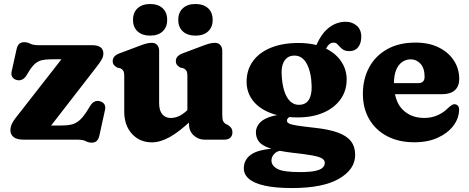

<svg xmlns="http://www.w3.org/2000/svg" viewBox="-20 -707 2375 972"><path d="M469.2 -368.8 204.8 -27.7 185.6 -71.4H284.7Q317.8 -71.4 340.2 -76.3Q362.6 -81.3 380.7 -96.4Q398.8 -111.6 418.6 -142L437.5 -172.5Q446.6 -186.9 458.6 -192.5Q470.7 -198.1 484.1 -194.9Q500.8 -190.9 508.2 -179.4Q515.6 -167.9 512 -152.5L483.2 -20.9Q479.2 -3.1 470 6.1Q460.9 15.2 444.6 15.2Q428.2 15.2 414.2 7.6Q400.3 0 369.7 0H99.9Q63.9 0 48.3 -13.5Q32.7 -27 32.7 -47.2Q32.7 -62.7 38.8 -77Q44.8 -91.3 57.3 -107.6L323.9 -448.9L346 -406.8H240.1Q212.7 -406.8 193.9 -402.7Q175.1 -398.6 160.4 -386.9Q145.8 -375.2 130.6 -352.2L113.1 -323.8Q104.1 -309.7 92 -304.2Q80 -298.6 66.5 -301.4Q49.9 -305.4 42.7 -316.9Q35.4 -328.4 38.6 -343.8L63.8 -457.3Q68 -476.4 77.3 -484.9Q86.5 -493.4 102.6 -493.4Q119 -493.4 133.1 -485.8Q147.2 -478.2 177.3 -478.2H446.2Q474.7 -478.2 489 -467.6Q503.3 -457 503.3 -435.9Q503.3 -421.7 495.4 -407Q487.6 -392.3 469.2 -368.8Z M936.6 -79V-104.6L928.6 -107.7V-321.4Q928.6 -341.8 923.2 -349.6Q917.7 -357.4 908.4 -361.4L893.4 -364.6Q883.1 -370.2 876.6 -377.7Q870.2 -385.2 870.2 -397.4Q870.2 -411.2 878.6 -420.8Q887.1 -430.4 905.4 -437.2L1001.2 -473.2Q1023.1 -481.7 1038 -485.9Q1052.9 -490.2 1068.6 -490.2Q1085.6 -490.2 1095.4 -479Q1105.2 -467.8 1105.2 -450.2V-125.8Q1105.2 -102.9 1109.7 -93.8Q1114.3 -84.7 1122.2 -79.8L1132.8 -74.8Q1144.3 -68 1150.4 -59Q1156.6 -50 1156.6 -36.8Q1156.6 -19.7 1145.7 -9.8Q1134.9 0 1115.6 0H1015.8Q983.1 0 959.8 -22.2Q936.6 -44.5 936.6 -79ZM609 -141.6V-321.4Q609 -341.8 603.6 -349.6Q598.1 -357.4 588.8 -361.4L573.8 -364.6Q563.5 -370.2 557.1 -377.7Q550.6 -385.2 550.6 -397.4Q550.6 -411.2 559.1 -420.8Q567.5 -430.4 585.8 -437.2L681.6 -473.2Q703.5 -481.7 718.4 -485.9Q733.3 -490.2 749 -490.2Q766 -490.2 775.8 -479Q785.6 -467.8 785.6 -450.2V-184.4Q785.6 -147.8 801.3 -128.8Q817 -109.8 844.4 -109.8Q862.9 -109.8 882.4 -117.6Q902 -125.5 923.2 -144.6L942.2 -162.2L976 -123.4L951.6 -100.4Q887.5 -39.6 839.3 -13Q791 13.6 749.2 13.6Q687 13.6 648 -29.4Q609 -72.5 609 -141.6ZM740.1 -526.6Q700.2 -526.6 676.8 -547.8Q653.4 -568.9 653.4 -606.5Q653.4 -644.1 676.8 -665.4Q700.2 -686.7 740.1 -686.7Q780.4 -686.7 803.3 -665.4Q826.3 -644.1 826.3 -606.5Q826.3 -569.3 803.3 -548Q780.4 -526.6 740.1 -526.6ZM969.2 -526.6Q929.3 -526.6 905.9 -547.8Q882.5 -568.9 882.5 -606.5Q882.5 -644.1 905.9 -665.4Q929.3 -686.7 969.2 -686.7Q1010.3 -686.7 1033.4 -665.4Q1056.6 -644.1 1056.6 -606.5Q1056.6 -569.3 1033.4 -548Q1010.3 -526.6 969.2 -526.6Z M1571.8 -60.2Q1515.8 -66.5 1485.6 -71.1Q1455.4 -75.7 1443.9 -81.4Q1432.5 -87.1 1432.5 -96.6Q1432.5 -103.3 1437.9 -108.8Q1443.4 -114.3 1454.1 -120.8L1443.9 -129.6Q1379.2 -127.7 1342.4 -114Q1305.6 -100.3 1290.6 -80Q1275.5 -59.7 1275.5 -37.6Q1275.5 -11.2 1290.1 9Q1304.6 29.2 1346.1 43.5Q1387.5 57.9 1467.4 67.2Q1527 73.7 1561.3 79.9Q1595.6 86.2 1609.9 94.8Q1624.2 103.5 1624.2 117.5Q1624.2 131.6 1612.9 142.3Q1601.7 152.9 1574.2 158.6Q1546.8 164.2 1498 164.2Q1414.1 164.2 1384.2 148Q1354.3 131.7 1354.3 105.1Q1354.3 88.9 1366.3 74.3Q1378.3 59.8 1398.8 56L1391.2 43.8Q1293.9 47.2 1254.1 73.3Q1214.3 99.4 1214.3 145.4Q1214.3 176 1240.1 198.3Q1265.8 220.7 1319.8 232.8Q1373.7 245 1458.3 245Q1615.2 245 1696.6 197.6Q1778 150.2 1778 77.2Q1778 36.1 1756.9 8.4Q1735.9 -19.3 1690.4 -35.9Q1645 -52.5 1571.8 -60.2ZM1562.7 -436.8 1613.6 -428.7Q1627.9 -459.4 1639.8 -475.3Q1651.7 -491.2 1668.2 -491.2Q1679.6 -491.2 1686.7 -484.6Q1693.8 -478.1 1700.8 -469.7Q1707.9 -461.3 1719 -454.7Q1730.2 -448.2 1749.2 -448.2Q1777.7 -448.2 1793.3 -468.2Q1808.9 -488.3 1808.9 -521.2Q1808.9 -557.4 1785.8 -577.1Q1762.8 -596.8 1729.5 -596.8Q1684.4 -596.8 1646.1 -567.7Q1607.9 -538.7 1581.9 -478.6ZM1735 -305.1Q1735 -355.4 1706.6 -397.2Q1678.2 -439.1 1623.7 -464.2Q1569.3 -489.4 1490.8 -489.4Q1409.5 -489.4 1350.6 -465.1Q1291.8 -440.9 1260.1 -396.9Q1228.4 -352.9 1228.4 -292.9Q1228.4 -240.5 1258.8 -199.7Q1289.2 -159 1347.1 -135.8Q1405 -112.6 1487.5 -112.6Q1561.3 -112.6 1616.8 -136.5Q1672.4 -160.5 1703.7 -203.8Q1735 -247.2 1735 -305.1ZM1470.4 -425.6Q1511.5 -425.6 1533.8 -382.6Q1556.1 -339.6 1557.7 -271Q1558.9 -225.6 1542.8 -200.9Q1526.7 -176.3 1492.3 -176.3Q1467 -176.3 1447.8 -195.3Q1428.7 -214.3 1418 -250.1Q1407.3 -286 1405.7 -336.4Q1404.9 -362.6 1411.8 -382.5Q1418.7 -402.5 1433.3 -414.1Q1448 -425.6 1470.4 -425.6Z M2304.9 -307.6Q2304.9 -270.2 2282.6 -250.2Q2260.3 -230.2 2219.7 -230.2H1927.9V-286H2096.3Q2129.5 -286 2129.5 -317.8Q2129.5 -361.8 2108.9 -384.2Q2088.3 -406.6 2059.1 -406.6Q2035.5 -406.6 2016.2 -393.3Q1996.9 -380 1985.7 -353.3Q1974.5 -326.6 1974.5 -285.8Q1974.5 -198 2016.6 -153.9Q2058.8 -109.9 2128.1 -109.9Q2165.6 -109.9 2196.9 -124.3Q2228.3 -138.7 2249.7 -161.5Q2261.6 -171.9 2268.5 -176Q2275.5 -180.1 2282.5 -179.3Q2290.9 -178.9 2297.5 -172.4Q2304.1 -166 2304.1 -150.9Q2303.6 -108.3 2275.5 -70.8Q2247.4 -33.4 2196.8 -10Q2146.3 13.3 2077.6 13.3Q1998.4 13.3 1939.8 -17.6Q1881.2 -48.4 1849.2 -103.7Q1817.1 -159 1817.1 -231.6Q1817.1 -306.5 1848.4 -365.1Q1879.6 -423.7 1939.3 -457.5Q1998.9 -491.4 2083.9 -491.4Q2151.9 -491.4 2201.5 -466.6Q2251.1 -441.9 2278 -400.2Q2304.9 -358.6 2304.9 -307.6Z"/></svg>

Font: Fraunces SuperSoft
Style: Regular
Weight: 900
Version: Version 1.000;[b76b70a41]